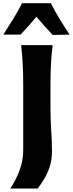

<svg xmlns="http://www.w3.org/2000/svg" viewBox="-58 -986 441 1162"><path d="M4.5 155Q39 103 60.8 44.2Q82.5 -14.5 82.5 -79V-318V-474.5Q82.5 -543.5 79.5 -598.8Q76.5 -654 70 -713H260.5Q253.5 -654 250.5 -598.8Q247.5 -543.5 247.5 -474.5V-330Q247.5 -261.5 252 -196.2Q256.5 -131 256.5 -70.5Q256.5 -18.5 242.5 23.8Q228.5 66 208.2 99Q188 132 170 155ZM260.5 -774.5Q209 -829.5 162.5 -884.5Q117.5 -830.5 66.5 -776.5H-38Q-7 -824 22.2 -871.5Q51.5 -919 75.5 -966.5H249.5Q274 -919 303 -871.2Q332 -823.5 363 -776.5Z"/></svg>

Font: Commissioner Flair
Style: Bold
Weight: 700
Designer: Kostas Bartsokas
Foundry: Kostas Bartsokas
Version: Version 1.000; ttfautohint (v1.8.3)